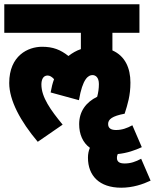

<svg xmlns="http://www.w3.org/2000/svg" viewBox="-20 -642 722 895"><path d="M176 -424C111 -424 23 -383 23 -255C23 -174 75 -77 156 19L272 -61C216 -129 173 -189 173 -248C173 -269 180 -290 202 -290C212 -290 222 -284 232 -273C225 -254 220 -234 216 -211L348 -175C365 -276 392 -292 411 -292C425 -292 441 -282 441 -250C441 -229 438 -210 433 -191C380 -165 349 -122 349 -63C349 -16 366 23 399 47C393 61 390 76 390 93C390 177 443 233 545 233C599 233 646 217 682 200L638 98C612 112 589 120 561 120C540 120 525 114 525 94C525 88 526 82 529 76C572 72 611 58 641 44L597 -58C571 -44 548 -36 521 -36C499 -36 484 -43 484 -64C484 -86 503 -101 561 -112C575 -156 588 -196 588 -257C588 -325 563 -381 504 -407V-489H630V-622H0V-489H357V-413C336 -406 317 -395 299 -381C262 -410 228 -424 176 -424Z"/></svg>

Font: Noto Sans ExtraCondensed Black
Style: Italic
Weight: 900
Width: 2
Italic angle: -12°
Designer: Monotype Design Team
Foundry: Monotype Imaging Inc.
Version: Version 2.013